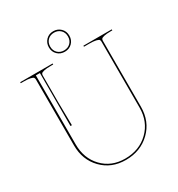

<svg xmlns="http://www.w3.org/2000/svg" viewBox="-215 -1074 1130 1217"><g transform="rotate(-30 350.0 -466.0)"><path d="M357.4 -935.1Q389.2 -935.1 410.9 -913.8Q432.6 -892.6 432.6 -859.9Q432.6 -828.1 411.4 -806.6Q390.1 -785.2 357.4 -785.2Q325.7 -785.2 304.2 -806.2Q282.7 -827.1 282.7 -859.9Q282.7 -891.6 303.7 -913.3Q324.7 -935.1 357.4 -935.1ZM357.4 -924.8Q328.6 -924.8 310.5 -906.5Q292.5 -888.2 292.5 -859.9Q292.5 -831.1 310.8 -813Q329.1 -794.9 357.4 -794.9Q386.2 -794.9 404.3 -813.2Q422.4 -831.5 422.4 -859.9Q422.4 -888.7 404.1 -906.7Q385.7 -924.8 357.4 -924.8ZM15.1 -759.8H252.4V-752.4H234.9Q202.6 -752.4 185.3 -748.3Q168 -744.1 164.1 -739Q160.2 -733.9 160.2 -725.1V-533.7L162.6 -359.9H152.3V-747.6H122.6V-242.7Q122.6 -140.1 186.3 -73.7Q250 -7.3 350.1 -7.3Q454.6 -7.3 522.2 -73.5Q589.8 -139.6 589.8 -242.7V-725.1Q589.8 -733.9 585.9 -739Q582 -744.1 564.7 -748.3Q547.4 -752.4 515.1 -752.4H477.5V-759.8H685.1V-752.4H674.8Q642.6 -752.4 625.2 -748.3Q607.9 -744.1 604 -739Q600.1 -733.9 600.1 -725.1V-242.7Q600.1 -135.7 529.1 -66.7Q458 2.4 350.1 2.4Q245.1 2.4 177.5 -67.1Q109.9 -136.7 109.9 -242.7V-724.1Q109.9 -733.4 106 -738.8Q102.1 -744.1 84.7 -748.3Q67.4 -752.4 35.2 -752.4H15.1Z"/></g></svg>

Font: ZnikomitNo25
Style: Regular
Weight: 100
Designer: gluk
Foundry: gluk
Version: Version 0.56